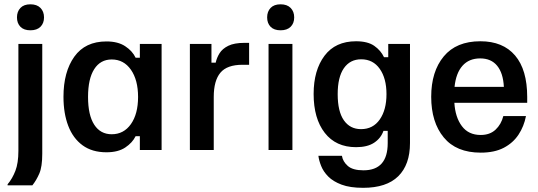

<svg xmlns="http://www.w3.org/2000/svg" viewBox="-20 -707 2536 905"><path d="M15.8 166.7V161.7Q38.3 135 52.5 98.3Q66.7 61.7 66.7 4.2V-500H179.2V17.5Q179.2 79.2 165.4 110.8Q151.7 142.5 132.5 166.7ZM123.3 -564.2Q92.5 -564.2 76.3 -580.8Q60 -597.5 60 -625Q60 -652.5 76.3 -669.6Q92.5 -686.7 123.3 -686.7Q154.2 -686.7 170.8 -669.6Q187.5 -652.5 187.5 -625Q187.5 -597.5 170.8 -580.8Q154.2 -564.2 123.3 -564.2Z M481.7 10.8Q414.2 10.8 369.2 -22.1Q324.2 -55 301.7 -113.8Q279.2 -172.5 279.2 -250.8Q279.2 -368.3 330.4 -440Q381.7 -511.7 481.7 -511.7Q535.8 -511.7 570 -489.2Q604.2 -466.7 619.2 -435H639.2V-500H741.7V0H639.2V-65H619.2Q604.2 -34.2 570.4 -11.7Q536.7 10.8 481.7 10.8ZM506.7 -74.2Q563.3 -74.2 597.1 -122.1Q630.8 -170 630.8 -250Q630.8 -330 597.1 -378.3Q563.3 -426.7 506.7 -426.7Q453.3 -426.7 424.2 -381.2Q395 -335.8 395 -250Q395 -164.2 424.2 -119.2Q453.3 -74.2 506.7 -74.2Z M875 0V-500H976.7V-411.7H996.7Q1001.7 -435 1015 -456.2Q1028.3 -477.5 1056.2 -491.2Q1084.2 -505 1132.5 -505H1154.2V-401.7H1123.3Q1050 -401.7 1018.8 -364.2Q987.5 -326.7 987.5 -250V0Z M1245.8 0V-500H1358.3V0ZM1302.5 -564.2Q1271.7 -564.2 1255.4 -580.8Q1239.2 -597.5 1239.2 -625Q1239.2 -652.5 1255.4 -669.6Q1271.7 -686.7 1302.5 -686.7Q1333.3 -686.7 1350 -669.6Q1366.7 -652.5 1366.7 -625Q1366.7 -597.5 1350 -580.8Q1333.3 -564.2 1302.5 -564.2Z M1691.7 178.3Q1630 178.3 1590 163.3Q1550 148.3 1527.1 125Q1504.2 101.7 1493.8 75.4Q1483.3 49.2 1480.8 27.5H1591.7Q1595.8 54.2 1619.2 75Q1642.5 95.8 1693.3 95.8Q1807.5 95.8 1807.5 -32.5V-90H1787.5Q1775 -55 1743.3 -34.2Q1711.7 -13.3 1658.3 -13.3Q1563.3 -13.3 1510.8 -80.8Q1458.3 -148.3 1458.3 -264.2Q1458.3 -375.8 1509.6 -444.2Q1560.8 -512.5 1658.3 -512.5Q1713.3 -512.5 1744.2 -490.8Q1775 -469.2 1790 -437.5H1810V-500H1912.5V-32.5Q1912.5 69.2 1857.1 123.8Q1801.7 178.3 1691.7 178.3ZM1681.7 -98.3Q1738.3 -98.3 1770 -143.8Q1801.7 -189.2 1801.7 -263.3Q1801.7 -337.5 1770 -382.5Q1738.3 -427.5 1682.5 -427.5Q1630 -427.5 1600.8 -385.4Q1571.7 -343.3 1571.7 -263.3Q1571.7 -181.7 1600.8 -140Q1630 -98.3 1681.7 -98.3Z M2245.8 12.5Q2130.8 12.5 2071.7 -59.2Q2012.5 -130.8 2012.5 -250.8Q2012.5 -370 2071.7 -441.2Q2130.8 -512.5 2244.2 -512.5Q2350.8 -512.5 2407.9 -445.4Q2465 -378.3 2465 -250V-222.5H2121.7Q2125.8 -154.2 2157.1 -112.5Q2188.3 -70.8 2245.8 -70.8Q2289.2 -70.8 2315.8 -95.8Q2342.5 -120.8 2352.5 -160H2459.2Q2450 -111.7 2424.2 -72.5Q2398.3 -33.3 2354.6 -10.4Q2310.8 12.5 2245.8 12.5ZM2122.5 -297.5H2355Q2351.7 -362.5 2323.3 -397.1Q2295 -431.7 2243.3 -431.7Q2190.8 -431.7 2160 -397.1Q2129.2 -362.5 2122.5 -297.5Z"/></svg>

Font: Familjen Grotesk GF Medium
Style: Regular
Weight: 500
Designer: Anders Wikstroem, Jonas Baeckman, Matilda Gysing, Kristian Moeller
Foundry: Familjen STHLM AB
Version: Version 2.000; Beta; Release 4; Build 6